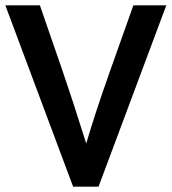

<svg xmlns="http://www.w3.org/2000/svg" viewBox="-30 -697 641 717"><path d="M591 -677 338 0H243L-10 -677H119L203 -434Q238 -333 292 -161Q324 -271 381 -432L468 -677Z"/></svg>

Font: Amaranth
Style: Regular
Weight: 400
Designer: Gesine Todt
Foundry: Gesine Todt
Version: Version 1.000